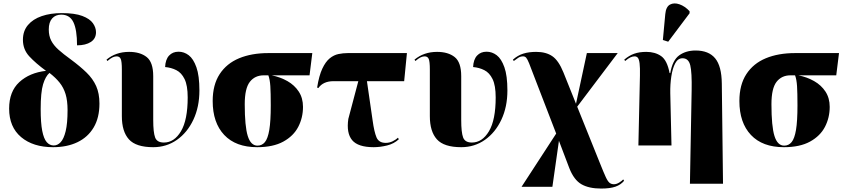

<svg xmlns="http://www.w3.org/2000/svg" viewBox="-20 -844 4900 1114"><path d="M288 10Q172 10 102.5 -48.5Q33 -107 33 -214Q33 -313 92 -367.5Q151 -422 247 -433Q187 -477 150 -517Q113 -557 113 -613Q113 -664 142 -698.5Q171 -733 222 -750.5Q273 -768 338 -768Q414 -768 457.5 -751.5Q501 -735 519 -709.5Q537 -684 537 -657Q537 -620 507 -600.5Q477 -581 427 -581Q427 -671 406 -715Q385 -759 335 -759Q302 -759 282.5 -737Q263 -715 263 -673Q263 -636 277 -608.5Q291 -581 319.5 -555.5Q348 -530 391 -499Q445 -459 482 -423Q519 -387 538 -344.5Q557 -302 557 -243Q557 -161 523.5 -104.5Q490 -48 429.5 -19Q369 10 288 10ZM292 0Q314 0 332 -19Q350 -38 361 -83Q372 -128 372 -205Q372 -260 360.5 -298Q349 -336 325.5 -365Q302 -394 267 -421Q244 -401 230 -355Q216 -309 216 -211Q216 -131 225 -85Q234 -39 251 -19.5Q268 0 292 0Z M869 10Q769 10 728 -35.5Q687 -81 687 -170V-441Q687 -487 680.5 -502Q674 -517 657 -517Q646 -517 634 -511.5Q622 -506 603 -490L598 -498Q652 -543 729 -543Q793 -543 831 -513Q869 -483 869 -402V-148Q869 -76 880 -46.5Q891 -17 931 -17Q991 -17 1030 -82.5Q1069 -148 1069 -279Q1069 -348 1051 -385Q1033 -422 1003 -437Q973 -452 938 -455Q940 -499 961 -521.5Q982 -544 1016 -544Q1048 -544 1075 -523.5Q1102 -503 1119.5 -454Q1137 -405 1137 -319Q1137 -224 1102 -149.5Q1067 -75 1006.5 -32.5Q946 10 869 10Z M1472 10Q1348 10 1281 -61Q1214 -132 1214 -258Q1214 -352 1254.5 -414Q1295 -476 1367.5 -506Q1440 -536 1537 -536H1792L1776 -407H1556Q1606 -397 1647.5 -373.5Q1689 -350 1713.5 -312.5Q1738 -275 1738 -224Q1738 -161 1710.5 -108Q1683 -55 1624 -22.5Q1565 10 1472 10ZM1474 1Q1500 1 1517 -19.5Q1534 -40 1542.5 -90.5Q1551 -141 1551 -233Q1551 -306 1548.5 -344.5Q1546 -383 1537 -407H1511Q1459 -407 1429.5 -369Q1400 -331 1400 -239Q1400 -111 1417.5 -55Q1435 1 1474 1Z M1827 -333 1820 -336Q1831 -405 1850 -445.5Q1869 -486 1893 -505.5Q1917 -525 1944 -530.5Q1971 -536 1998 -536H2341L2325 -373H2109L2142 -145Q2151 -79 2164.5 -47Q2178 -15 2218 -15Q2240 -15 2259.5 -25Q2279 -35 2289 -45L2294 -36Q2266 -10 2226 0Q2186 10 2148 10Q2057 10 2023 -31Q1989 -72 2001 -154L2059 -373H1915Q1855 -373 1827 -333Z M2656 10Q2556 10 2515 -35.5Q2474 -81 2474 -170V-441Q2474 -487 2467.5 -502Q2461 -517 2444 -517Q2433 -517 2421 -511.5Q2409 -506 2390 -490L2385 -498Q2439 -543 2516 -543Q2580 -543 2618 -513Q2656 -483 2656 -402V-148Q2656 -76 2667 -46.5Q2678 -17 2718 -17Q2778 -17 2817 -82.5Q2856 -148 2856 -279Q2856 -348 2838 -385Q2820 -422 2790 -437Q2760 -452 2725 -455Q2727 -499 2748 -521.5Q2769 -544 2803 -544Q2835 -544 2862 -523.5Q2889 -503 2906.5 -454Q2924 -405 2924 -319Q2924 -224 2889 -149.5Q2854 -75 2793.5 -32.5Q2733 10 2656 10Z M3468 250Q3397 250 3353.5 225Q3310 200 3283 131L3223 -27L3185 240H3006L3207 -69L3079 -401Q3060 -452 3050 -476.5Q3040 -501 3033 -509Q3026 -517 3015 -517Q3000 -517 2987.5 -509Q2975 -501 2961 -490L2956 -498Q2984 -523 3016.5 -533Q3049 -543 3091 -543Q3148 -543 3184.5 -518Q3221 -493 3249 -424L3322 -242L3385 -536H3564L3329 -225L3463 108Q3483 158 3494.5 183Q3506 208 3516.5 216.5Q3527 225 3542 225Q3557 225 3573 215Q3589 205 3596 197L3601 205Q3582 228 3551 239Q3520 250 3468 250Z M3983 222 3993 -320Q3995 -424 3985 -465Q3975 -506 3940 -506Q3913 -506 3897.5 -476.5Q3882 -447 3875 -400.5Q3868 -354 3869 -303L3876 0H3684L3693 -405Q3694 -452 3691 -476Q3688 -500 3681 -508.5Q3674 -517 3662 -517Q3651 -517 3638.5 -511.5Q3626 -506 3607 -490L3602 -498Q3630 -522 3660 -532.5Q3690 -543 3730 -543Q3781 -543 3816 -518.5Q3851 -494 3865 -420H3869Q3882 -495 3921 -523Q3960 -551 4016 -551Q4092 -551 4129.5 -505.5Q4167 -460 4168 -359L4175 222ZM3857 -602 3826 -612 3840 -762Q3844 -805 3867.5 -817.5Q3891 -830 3922.5 -819Q3954 -808 3981 -779V-767Z M4528 10Q4404 10 4337 -61Q4270 -132 4270 -258Q4270 -352 4310.5 -414Q4351 -476 4423.5 -506Q4496 -536 4593 -536H4848L4832 -407H4612Q4662 -397 4703.5 -373.5Q4745 -350 4769.5 -312.5Q4794 -275 4794 -224Q4794 -161 4766.5 -108Q4739 -55 4680 -22.5Q4621 10 4528 10ZM4530 1Q4556 1 4573 -19.5Q4590 -40 4598.5 -90.5Q4607 -141 4607 -233Q4607 -306 4604.5 -344.5Q4602 -383 4593 -407H4567Q4515 -407 4485.5 -369Q4456 -331 4456 -239Q4456 -111 4473.5 -55Q4491 1 4530 1Z"/></svg>

Font: Noto Serif Display SemiCondensed Black
Style: Regular
Weight: 900
Width: 4
Designer: Monotype Design Team
Foundry: Monotype Imaging Inc.
Version: Version 2.009